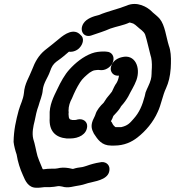

<svg xmlns="http://www.w3.org/2000/svg" viewBox="-20 -707 910 947"><path d="M199 216H226C237 216 256 213 267 211H273C277 212 282 212 286 213C318 223 343 211 375 207C394 204 410 196 428 193C467 184 521 173 520 126C520 103 498 87 472 94C451 97 426 104 407 111L394 115C392 116 390 116 386 117C369 119 356 121 341 126H338C337 126 335 126 333 125C317 121 294 118 276 121C271 122 258 125 251 125H234C219 125 208 126 195 128H192L190 126C184 110 179 101 173 85L165 63C157 34 153 5 144 -22C137 -51 144 -84 151 -111C155 -133 162 -165 170 -185C176 -209 189 -235 191 -264C195 -299 216 -324 226 -353L233 -371C241 -389 252 -399 268 -410C288 -424 300 -435 320 -452C342 -449 363 -460 373 -472C389 -489 398 -519 377 -535C344 -570 299 -539 272 -516C246 -494 226 -479 201 -459C171 -434 153 -403 138 -363C124 -326 101 -294 98 -248C94 -214 81 -194 72 -162C59 -113 48 -67 47 -7C49 12 56 38 62 55C68 93 79 126 93 157C105 186 120 219 159 219C170 220 188 217 199 216ZM526 -367C527 -346 544 -331 567 -334C566 -332 566 -330 566 -328C564 -320 563 -315 560 -308L555 -298C545 -285 540 -271 532 -255C526 -246 517 -237 511 -229C503 -220 498 -209 491 -200C475 -185 457 -164 451 -143C448 -133 442 -124 438 -114C427 -86 432 -69 443 -48C462 -19 481 11 528 11H544C593 11 630 -7 658 -29C699 -61 736 -105 758 -155C775 -190 782 -237 799 -272C812 -301 819 -330 822 -370L823 -394C824 -426 822 -458 813 -481C799 -526 794 -582 768 -614C757 -627 745 -635 733 -646C707 -674 655 -702 604 -679C561 -662 510 -651 468 -633C438 -626 407 -615 392 -592C369 -557 393 -516 436 -534C465 -544 495 -553 524 -566C555 -577 590 -582 619 -596C621 -595 623 -595 624 -595C628 -594 632 -592 637 -591C644 -587 651 -582 657 -576C670 -563 689 -554 696 -536C706 -505 713 -469 722 -436C728 -420 730 -394 729 -373C727 -352 729 -332 724 -315C718 -292 706 -273 698 -251L694 -233C682 -187 667 -152 639 -121C620 -99 609 -87 578 -80H550C549 -80 548 -81 547 -82C539 -88 534 -97 530 -106C529 -107 527 -108 527 -109C532 -117 536 -126 539 -135C551 -148 565 -162 574 -177C575 -179 576 -182 579 -185C592 -199 604 -216 613 -232C626 -259 642 -282 653 -312C675 -374 646 -442 581 -425C553 -419 527 -398 526 -367ZM309 -24H326C368 -24 408 -44 410 -84C411 -108 389 -123 364 -118C360 -117 354 -115 350 -115H337C335 -116 333 -116 330 -117C323 -117 319 -126 319 -133C319 -138 318 -142 318 -145C319 -150 319 -156 318 -161C318 -184 325 -204 335 -222C347 -251 359 -276 375 -301C386 -319 405 -335 421 -348C429 -353 440 -361 452 -361C457 -362 462 -362 467 -362L479 -361C506 -360 532 -382 538 -404C546 -430 530 -451 507 -452L496 -453C470 -453 453 -451 433 -444C390 -428 352 -397 323 -365C299 -339 279 -302 263 -268C245 -231 222 -188 225 -136V-125C221 -61 253 -29 309 -24Z"/></svg>

Font: Dictator
Style: Ita
Weight: 500
Version: Version MIL.1277